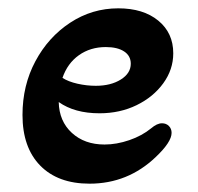

<svg xmlns="http://www.w3.org/2000/svg" viewBox="-20 -428 475 461"><path d="M195 13Q119 13 76.5 -30.5Q34 -74 34 -152Q34 -223 65 -281Q96 -339 148.5 -373.5Q201 -408 264 -408Q324 -408 360 -378.5Q396 -349 396 -300Q396 -261 372 -228Q348 -195 308 -175.5Q268 -156 219 -156Q159 -156 121 -183Q122 -137 152.5 -109Q183 -81 231 -81Q260 -81 290.5 -91.5Q321 -102 343 -120Q357 -132 369 -132Q379 -132 385.5 -125.5Q392 -119 392 -109Q392 -87 354 -51Q287 13 195 13ZM210 -222Q246 -222 270 -237Q294 -252 294 -275Q294 -294 278 -304.5Q262 -315 234 -315Q197 -315 169.5 -295.5Q142 -276 130 -241Q144 -232 166 -227Q188 -222 210 -222Z"/></svg>

Font: Akaya Kanadaka
Style: Regular
Weight: 400
Designer: Vaishnavi Murthy Yerkadithaya, Juan Luis Blanco Aristondo
Version: Version 1.002; ttfautohint (v1.8.3)